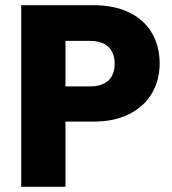

<svg xmlns="http://www.w3.org/2000/svg" viewBox="-20 -722 664 742"><path d="M597 -476Q597 -415 569 -364.5Q541 -314 483 -283Q425 -252 339 -252H233V0H62V-702H339Q423 -702 481 -673Q539 -644 568 -593Q597 -542 597 -476ZM326 -388Q375 -388 399 -411Q423 -434 423 -476Q423 -518 399 -541Q375 -564 326 -564H233V-388Z"/></svg>

Font: MSTAGE
Style: Bold
Weight: 700
Designer: Ninad Kale (Devanagari), Jonny Pinhorn (Latin)
Foundry: Indian Type Foundry
Version: 4.004